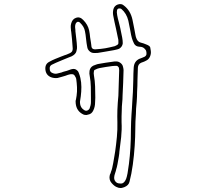

<svg xmlns="http://www.w3.org/2000/svg" viewBox="-20 -839 1040 965"><path d="M586 106Q576 106 566 101Q554 96 541 81Q526 64 532 40Q534 34 536 31Q536 30 538 24Q540 19 541.5 14.5Q543 10 544 5Q546 -2 549 -19.5Q552 -37 555 -54.5Q558 -72 559 -79Q564 -114 567.5 -151Q571 -188 570 -224Q569 -252 570 -286Q571 -296 571 -305Q571 -314 572 -323Q573 -332 573.5 -341Q574 -350 575 -358Q576 -390 577 -422.5Q578 -455 579 -486Q579 -488 578.5 -490.5Q578 -493 578 -495L577 -500Q576 -502 572.5 -505Q569 -508 567 -508H563Q558 -508 558 -508L544 -507Q528 -505 512.5 -502.5Q497 -500 481 -497Q470 -495 459 -489Q452 -487 452 -480Q450 -471 452 -461Q457 -433 458 -404.5Q459 -376 459 -348L458 -326Q458 -302 449 -284Q441 -266 423 -263Q407 -257 391 -268Q360 -287 360 -330V-332L362 -340Q364 -348 365 -358Q368 -379 367 -400.5Q366 -422 363 -443Q362 -449 354.5 -460Q347 -471 322 -463L308 -458Q305 -457 291 -453Q277 -449 269 -447Q252 -445 236 -451Q210 -462 208 -491Q206 -518 229 -529Q243 -537 258 -543Q273 -549 288 -555L296 -558Q301 -560 305 -561.5Q309 -563 313 -564Q319 -566 330.5 -571.5Q342 -577 344 -585Q345 -588 345.5 -592.5Q346 -597 345 -602Q344 -622 342 -641Q340 -660 338 -679L337 -684Q336 -693 335.5 -702.5Q335 -712 338 -722Q344 -743 361 -749Q381 -757 398 -739Q422 -715 428 -686Q430 -677 431 -668.5Q432 -660 433 -651L437 -626Q438 -621 438.5 -615Q439 -609 440 -603Q443 -591 458 -591Q490 -593 509.5 -596.5Q529 -600 557 -607Q562 -609 567 -612Q575 -616 575 -622Q575 -628 575 -634.5Q575 -641 573 -647Q571 -659 568 -671Q565 -683 563 -695Q559 -712 555.5 -728.5Q552 -745 549 -761Q546 -776 550 -793Q555 -810 571 -816Q590 -823 603 -811Q636 -786 646 -739Q648 -728 650.5 -716.5Q653 -705 655 -694L660 -667Q661 -663 661.5 -659.5Q662 -656 663 -653Q670 -629 687 -625Q703 -621 714 -616Q733 -609 735 -601Q737 -593 738 -583Q740 -569 734 -555Q728 -541 716 -535Q711 -532 705 -529.5Q699 -527 693 -525L690 -524Q674 -517 673 -499Q672 -484 672 -469Q672 -454 671 -439Q671 -423 670.5 -407.5Q670 -392 669 -376Q669 -364 668.5 -352Q668 -340 667 -327Q666 -319 665.5 -310Q665 -301 664 -293L663 -265Q660 -228 660 -188Q660 -154 657 -106.5Q654 -59 647.5 -11.5Q641 36 631 74Q627 93 604 102Q600 103 595.5 104.5Q591 106 586 106ZM559 30Q550 55 556.5 67.5Q563 80 575.5 82.5Q588 85 596 82Q607 77 614 59.5Q621 42 628 -15Q633 -55 635.5 -96.5Q638 -138 638 -188Q638 -208 639 -227.5Q640 -247 641 -266L643 -294Q644 -303 644 -311.5Q644 -320 645 -329L648 -377Q649 -393 649 -408Q649 -423 650 -439Q650 -454 650.5 -469Q651 -484 652 -499Q654 -532 682 -544L685 -545Q691 -547 696.5 -549.5Q702 -552 707 -554Q715 -559 716 -566Q717 -573 715 -581Q714 -588 705 -596Q696 -604 682 -604Q661 -605 653.5 -620.5Q646 -636 643 -647Q642 -651 641 -655Q640 -659 639 -663L634 -690L625 -735Q616 -772 590 -794Q587 -797 578.5 -796.5Q570 -796 568 -787Q566 -779 569 -762.5Q572 -746 577 -728.5Q582 -711 584 -700Q586 -688 589 -675.5Q592 -663 594 -651Q597 -636 597 -621Q595 -604 579 -594Q573 -591 553 -587Q533 -583 510 -579.5Q487 -576 471 -573Q461 -572 454.5 -572.5Q448 -573 448 -573Q438 -574 429.5 -582Q421 -590 419 -600Q418 -605 417 -611Q416 -617 415 -623L412 -648Q411 -656 410 -665Q409 -674 407 -682Q403 -705 383 -724Q380 -728 375.5 -729Q371 -730 369 -729Q367 -728 364 -725.5Q361 -723 359 -716Q357 -709 357.5 -702Q358 -695 359 -687V-682Q361 -663 363.5 -643.5Q366 -624 367 -604Q368 -596 364 -581Q360 -566 340 -556Q337 -555 323.5 -549.5Q310 -544 293 -537Q276 -530 261 -523.5Q246 -517 239 -513Q228 -506 230 -492Q230 -477 244 -472Q255 -467 266 -469Q272 -470 278 -472Q284 -474 290 -475Q293 -477 296 -477.5Q299 -478 301 -479L316 -483Q323 -485 330 -488Q337 -491 344 -492Q355 -494 363.5 -488.5Q372 -483 375 -475L377 -470Q379 -464 381 -458.5Q383 -453 384 -447Q389 -425 389 -401.5Q389 -378 386 -355Q385 -350 384.5 -345Q384 -340 383 -335L382 -329Q381 -299 403 -286Q409 -281 418 -283Q426 -286 430 -293Q433 -301 435 -309Q437 -317 437 -326V-348Q437 -375 436.5 -402.5Q436 -430 431 -457Q428 -468 430 -483Q433 -501 449 -509Q457 -512 463.5 -514.5Q470 -517 477 -518Q494 -521 509.5 -523.5Q525 -526 541 -528L555 -530H568Q578 -529 587 -521.5Q596 -514 598 -504L599 -500Q601 -492 601 -486Q600 -454 599 -422Q598 -390 596 -358Q596 -349 595.5 -340Q595 -331 594 -322Q593 -313 592.5 -304Q592 -295 592 -285Q591 -269 591 -254Q591 -239 591 -225Q593 -188 589 -150Q585 -112 580 -76Q580 -69 577 -50.5Q574 -32 570.5 -14Q567 4 564 12Q563 16 562 20.5Q561 25 559 30Z"/></svg>

Font: Shizuru
Style: Regular
Weight: 400
Version: Version 1.000